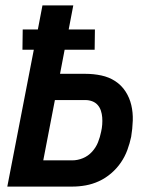

<svg xmlns="http://www.w3.org/2000/svg" viewBox="-20 -690 590 710"><path d="M7 0 105 -506H63L64 -581H120L137 -670H251L234 -581H331L330 -506H219L202 -417H296Q326 -417 354.5 -411Q383 -405 406 -390Q429 -375 444 -352Q459 -329 465.5 -301.5Q472 -274 471 -244Q470 -214 465 -184Q460 -160 451 -135.5Q442 -111 427 -89Q412 -67 391 -49Q370 -31 346 -20Q322 -9 297 -4.5Q272 0 247 0ZM247 -97Q267 -97 286.5 -105Q306 -113 320.5 -129Q335 -145 342.5 -164Q350 -183 354 -203Q357 -216 358 -229.5Q359 -243 358 -256Q357 -269 353 -281Q349 -293 341 -302Q333 -311 321 -315.5Q309 -320 296 -320H183L140 -97Z"/></svg>

Font: Lode Term
Style: Bold Italic
Weight: 700
Italic angle: -11°
Monospace: yes
Designer: Belleve Invis
Foundry: Belleve Invis
Version: Version 29.2.0